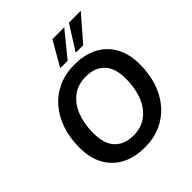

<svg xmlns="http://www.w3.org/2000/svg" viewBox="-249 -1106 1283 1283"><g transform="rotate(-45 392.5 -464.5)"><path d="M381 10Q287 10 217 -26Q147 -62 108.5 -131.5Q70 -201 70 -299Q70 -389 95.5 -465Q121 -541 169 -597Q217 -653 285 -684Q353 -715 439 -715Q534 -715 603.5 -679Q673 -643 711.5 -574Q750 -505 750 -407Q750 -316 724.5 -240Q699 -164 651 -108Q603 -52 535 -21Q467 10 381 10ZM383 -100Q458 -100 510 -139.5Q562 -179 589 -248Q616 -317 616 -405Q616 -506 568 -555.5Q520 -605 436 -605Q362 -605 310 -566Q258 -527 231 -458.5Q204 -390 204 -301Q204 -199 252 -149.5Q300 -100 383 -100ZM355 -765 455 -939H567L425 -765ZM501 -765 611 -939H723L572 -765Z"/></g></svg>

Font: Nunito Sans 12pt ExtraLight
Style: Italic
Weight: 200
Italic angle: -9°
Designer: Vernon Adams
Foundry: Vernon Adams
Version: Version 3.101;gftools[0.9.27]